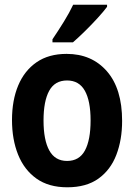

<svg xmlns="http://www.w3.org/2000/svg" viewBox="-20 -786 570 816"><path d="M266 10Q187 10 135 -27Q83 -64 57 -128.5Q31 -193 31 -276Q31 -360 57.5 -423Q84 -486 135.5 -521.5Q187 -557 263 -557Q370 -557 434.5 -483Q499 -409 499 -272Q499 -192 474.5 -128Q450 -64 398.5 -27Q347 10 266 10ZM265 -102Q317 -102 341 -146.5Q365 -191 365 -274Q365 -357 340.5 -400.5Q316 -444 265 -444Q213 -444 189 -400Q165 -356 165 -274Q165 -191 189.5 -146.5Q214 -102 265 -102ZM203 -619Q228 -656 251.5 -694Q275 -732 291 -766H435V-757Q421 -738 395.5 -710Q370 -682 341.5 -654Q313 -626 290 -606H203Z"/></svg>

Font: Noto Sans Mono Condensed
Style: Bold
Weight: 700
Width: 3
Designer: Monotype Design Team
Foundry: Monotype Imaging Inc.
Version: Version 2.014